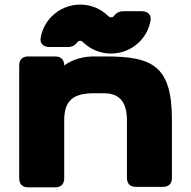

<svg xmlns="http://www.w3.org/2000/svg" viewBox="-20 -805 821 825"><path d="M62.5 -523.4V-39.1C62.5 -13.7 76.2 0 101.6 0H216.8C242.2 0 255.9 -13.7 255.9 -39.1V-287.6C255.9 -372.6 293.9 -404.3 383.8 -404.3H426.8C477.5 -404.3 525.4 -383.3 525.4 -287.6V-41C525.4 -15.6 539.1 -2 564.5 -2H679.7C705.1 -2 718.8 -15.6 718.8 -41V-289.1C718.8 -521.5 636.7 -562.5 433.6 -562.5H383.8C339.4 -562.5 294.4 -551.3 255.9 -523.9C255.9 -548.8 242.2 -562.5 216.8 -562.5H101.6C76.2 -562.5 62.5 -548.8 62.5 -523.4ZM192.9 -603H274.4C299.3 -603 313.5 -625 313.5 -625C319.3 -631.3 328.6 -631.3 335 -625.5C401.9 -558.1 511.7 -558.1 579.1 -625C604.5 -650.4 621.1 -683.1 627 -717.3C630.9 -742.7 614.3 -756.8 588.9 -756.8H507.3C482.4 -756.8 468.3 -734.9 468.3 -734.9C462.4 -728.5 451.7 -729.5 445.8 -735.4C378.9 -802.2 270 -801.8 202.6 -734.9C176.8 -709.5 160.6 -676.8 154.8 -642.6C150.4 -617.2 167.5 -603 192.9 -603Z"/></svg>

Font: Gyrotrope Black
Style: Regular
Weight: 900
Designer: David Moles
Version: Version 1.003;Glyphs 3.3.1 (3343)